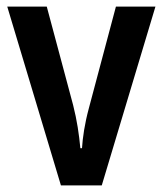

<svg xmlns="http://www.w3.org/2000/svg" viewBox="-20 -629 494 583"><path d="M165 -66H289L452 -609H332L250 -301C237 -253 231 -211 229 -179H224C220 -221 214 -263 202 -310L122 -609H2Z"/></svg>

Font: Noto Sans Malayalam UI Condensed SemiBold
Style: Regular
Weight: 600
Width: 3
Designer: Jelle Bosma - Monotype Design Team
Foundry: Monotype Imaging Inc.
Version: Version 2.104